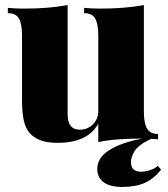

<svg xmlns="http://www.w3.org/2000/svg" viewBox="-20 -550 662 758"><path d="M548 -530V-109Q548 -64 560.5 -42.5Q573 -21 604 -21V0Q573 -3 542 -3Q492 -3 449 0Q406 3 368 11V-61Q344 -21 303.5 -3.5Q263 14 209 14Q163 14 136.5 2.5Q110 -9 96 -26Q81 -44 74 -74Q67 -104 67 -155V-410Q67 -455 55 -476.5Q43 -498 11 -498V-519Q43 -516 73 -516Q123 -516 166.5 -519.5Q210 -523 247 -530V-101Q247 -80 252 -66Q257 -52 268 -45Q279 -38 296 -38Q315 -38 331 -47Q347 -56 357.5 -72.5Q368 -89 368 -110V-410Q368 -455 356 -476.5Q344 -498 312 -498V-519Q344 -516 374 -516Q424 -516 467.5 -519.5Q511 -523 548 -530ZM590 -13Q586 -9 581 -5Q576 -1 565 4Q526 23 511.5 46.5Q497 70 497 90Q497 110 507.5 119Q518 128 537 128Q554 128 573 121.5Q592 115 603 105L616 120Q587 156 551.5 172Q516 188 463 188Q414 188 389 169.5Q364 151 364 117Q364 73 411 43Q458 13 542 -3Z"/></svg>

Font: Playfair Display Black
Style: Regular
Weight: 900
Designer: Claus Eggers Sørensen
Foundry: Claus Eggers Sørensen
Version: Version 1.203